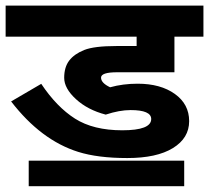

<svg xmlns="http://www.w3.org/2000/svg" viewBox="-20 -642 743 682"><path d="M82 19.5V-71.3H634.3V19.5ZM517.1 -219.2Q517.1 -251 443.8 -251Q404.3 -251 355.5 -234.9Q291.5 -251.5 249.8 -289.8Q208 -328.1 208 -365.7Q208 -403.3 225.8 -426.8Q243.7 -450.2 279.1 -464.4Q314.5 -478.5 393.1 -478.5H465.3V-511.7H0V-622.1H702.6V-511.7H599.6V-385.3H396Q338.9 -385.3 338.9 -366.2Q338.9 -347.2 371.1 -332Q417 -344.7 468.8 -344.7Q550.3 -344.7 601.1 -308.3Q651.9 -272 651.9 -211.7Q651.9 -151.4 594.2 -116Q536.6 -80.6 432.1 -80.6Q327.6 -80.6 257.8 -102.5Q125.5 -144 19.5 -281.7L126.5 -344.2Q181.2 -262.2 246.3 -220.7Q311.5 -179.2 414.3 -179.2Q517.1 -179.2 517.1 -219.2Z"/></svg>

Font: NotoSans-Bold
Style: Bold
Weight: 700
Designer: Monotype Design team
Foundry: Monotype Imaging Inc.
Version: Version 1.04